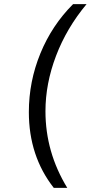

<svg xmlns="http://www.w3.org/2000/svg" viewBox="-20 -765 475 925"><path d="M239 140Q119 -13 119 -225Q119 -372 174.5 -507.5Q230 -643 332 -745H397Q301 -630 250 -496Q199 -362 199 -229Q199 -32 304 140Z"/></svg>

Font: Plus Jakarta Display Light
Style: Italic
Weight: 300
Italic angle: -12°
Designer: Gumpita Rahayu
Foundry: Tokotype Studio
Version: Version 1.000;hotconv 1.0.109;makeotfexe 2.5.65596